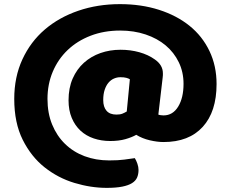

<svg xmlns="http://www.w3.org/2000/svg" viewBox="-20 -683 1109 930"><path d="M514 0Q471 0 434 -12.5Q397 -25 370 -50Q343 -75 327.5 -112Q312 -149 312 -197Q312 -257 332 -302.5Q352 -348 386.5 -379Q421 -410 466.5 -426Q512 -442 564 -442Q612 -442 655 -430Q698 -418 730 -395Q769 -368 769 -328Q769 -325 769 -319Q769 -313 768 -308L747 -128Q751 -126 759 -125Q767 -124 772 -124Q817 -124 843 -166.5Q869 -209 869 -277Q869 -334 846 -381.5Q823 -429 782.5 -463Q742 -497 685.5 -516Q629 -535 562 -535Q484 -535 419 -510Q354 -485 307.5 -440.5Q261 -396 235.5 -335.5Q210 -275 210 -204Q210 -135 232.5 -80Q255 -25 295 14Q335 53 389.5 73.5Q444 94 509 94Q554 94 582.5 90Q611 86 633 83Q640 94 645.5 110Q651 126 651 140Q651 161 644 177Q637 193 619.5 204Q602 215 572 221Q542 227 497 227Q420 227 340.5 203Q261 179 196 127.5Q131 76 90 -6Q49 -88 49 -204Q49 -310 88.5 -395.5Q128 -481 197 -540Q266 -599 359.5 -631Q453 -663 561 -663Q664 -663 750 -635.5Q836 -608 898 -558Q960 -508 994.5 -436Q1029 -364 1029 -276Q1029 -142 962 -68.5Q895 5 772 5Q742 5 705.5 -3.5Q669 -12 640 -30Q619 -18 587.5 -9Q556 0 514 0ZM609 -299Q603 -303 592 -306Q581 -309 563 -309Q547 -309 532 -302.5Q517 -296 505.5 -282.5Q494 -269 487 -248Q480 -227 480 -198Q480 -165 496 -146.5Q512 -128 544 -128Q562 -128 573 -132.5Q584 -137 594 -143Z"/></svg>

Font: Baloo Bhai
Style: Regular
Weight: 400
Designer: Supriya Tembe, Noopur Datye and Ek Type
Foundry: Ek Type
Version: Version 1.443;PS 1.000;hotconv 16.6.51;makeotf.lib2.5.65220;